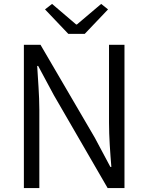

<svg xmlns="http://www.w3.org/2000/svg" viewBox="-20 -961 758 981"><path d="M102 0H181V-401C181 -476 174 -551 170 -624H175L255 -475L530 0H616V-732H537V-335C537 -261 543 -181 549 -108H544L464 -258L187 -732H102ZM329 -788H413L532 -913L497 -941L373 -836H369L246 -941L210 -913Z"/></svg>

Font: ChiuKong Gothic CL Normal
Style: Regular
Weight: 350
Designer: Ryoko NISHIZUKA 西塚涼子 (kana, bopomofo & ideographs); Paul D. Hunt (Latin, Greek & Cyrillic); Sandoll Communications 산돌커뮤니
Foundry: Adobe
Version: Version 1.300